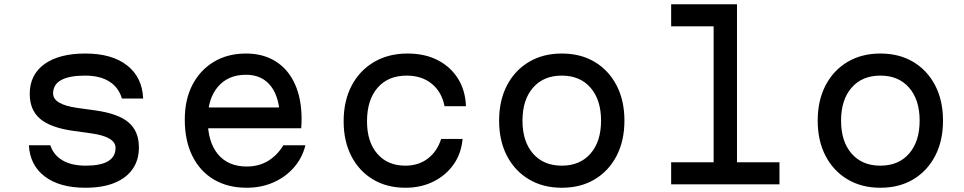

<svg xmlns="http://www.w3.org/2000/svg" viewBox="-20 -868 4540 904"><path d="M217 -184Q232 -138 274.5 -113Q317 -88 384 -88Q454 -88 489 -109Q524 -130 524 -172Q524 -198 495.5 -215Q467 -232 410 -240L324 -252Q218 -267 169 -308.5Q120 -350 120 -426Q120 -516 189 -566Q258 -616 382 -616Q507 -616 578.5 -560Q650 -504 654 -404H554Q539 -456 495 -484Q451 -512 380 -512Q306 -512 268 -491Q230 -470 230 -428Q230 -402 258.5 -385Q287 -368 344 -360L430 -348Q537 -333 585.5 -291.5Q634 -250 634 -174Q634 -114 604 -71.5Q574 -29 518 -6.5Q462 16 382 16Q261 16 191 -37Q121 -90 116 -184Z M935 -362H1335L1298 -305Q1298 -406 1256.5 -461Q1215 -516 1138 -516Q1054 -516 1006 -459.5Q958 -403 958 -305Q958 -200 1006 -142Q1054 -84 1142 -84Q1198 -84 1241.5 -110Q1285 -136 1314 -184H1418Q1403 -124 1363.5 -79Q1324 -34 1267 -9Q1210 16 1142 16Q1052 16 986.5 -23Q921 -62 885.5 -134Q850 -206 850 -305Q850 -399 886 -468.5Q922 -538 987 -577Q1052 -616 1138 -616Q1219 -616 1278 -579Q1337 -542 1368.5 -472.5Q1400 -403 1400 -307Q1400 -296 1399.5 -285.5Q1399 -275 1398 -264H935Z M1889 16Q1802 16 1736.5 -23Q1671 -62 1634.5 -132.5Q1598 -203 1598 -297Q1598 -393 1635.5 -464.5Q1673 -536 1741 -576Q1809 -616 1899 -616Q1980 -616 2040.5 -585Q2101 -554 2136 -498.5Q2171 -443 2174 -368H2073Q2060 -435 2013 -473.5Q1966 -512 1895 -512Q1807 -512 1757.5 -454.5Q1708 -397 1708 -297Q1708 -200 1756.5 -144Q1805 -88 1889 -88Q1951 -88 1995 -122Q2039 -156 2057 -214H2158Q2152 -145 2115.5 -93.5Q2079 -42 2020.5 -13Q1962 16 1889 16Z M2625 16Q2537 16 2470.5 -23.5Q2404 -63 2367 -134Q2330 -205 2330 -300Q2330 -395 2367 -466Q2404 -537 2470.5 -576.5Q2537 -616 2625 -616Q2714 -616 2780 -576.5Q2846 -537 2883 -466Q2920 -395 2920 -300Q2920 -205 2883 -134Q2846 -63 2780 -23.5Q2714 16 2625 16ZM2625 -88Q2711 -88 2760.5 -145Q2810 -202 2810 -300Q2810 -398 2760.5 -455Q2711 -512 2625 -512Q2539 -512 2489.5 -455Q2440 -398 2440 -300Q2440 -202 2489.5 -145Q2539 -88 2625 -88Z M3140 -848H3450V-104H3650V0H3140V-104H3340V-744H3140Z M4125 16Q4037 16 3970.5 -23.5Q3904 -63 3867 -134Q3830 -205 3830 -300Q3830 -395 3867 -466Q3904 -537 3970.5 -576.5Q4037 -616 4125 -616Q4214 -616 4280 -576.5Q4346 -537 4383 -466Q4420 -395 4420 -300Q4420 -205 4383 -134Q4346 -63 4280 -23.5Q4214 16 4125 16ZM4125 -88Q4211 -88 4260.5 -145Q4310 -202 4310 -300Q4310 -398 4260.5 -455Q4211 -512 4125 -512Q4039 -512 3989.5 -455Q3940 -398 3940 -300Q3940 -202 3989.5 -145Q4039 -88 4125 -88Z"/></svg>

Font: Martian Mono SemiExpanded
Style: Regular
Weight: 400
Width: 6
Monospace: yes
Designer: Roman Shamin
Foundry: Evil Martians
Version: Version 1.000